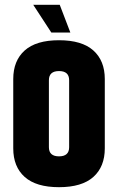

<svg xmlns="http://www.w3.org/2000/svg" viewBox="-20 -767 490 797"><path d="M118 -747H228L272 -632H193ZM267 -434Q267 -472 225 -472Q183 -472 183 -434V-156Q183 -118 225 -118Q267 -118 267 -156ZM35 -439Q35 -515 82.5 -557.5Q130 -600 225 -600Q320 -600 367.5 -557.5Q415 -515 415 -439V-151Q415 -75 367.5 -32.5Q320 10 225 10Q130 10 82.5 -32.5Q35 -75 35 -151Z"/></svg>

Font: Khand
Style: Bold
Weight: 700
Designer: Devanagari: Sanchit Sawaria, Jyotish Sonowal; Latin: Satya Rajpurohit
Foundry: Indian Type Foundry
Version: Version 1.101;PS 1.0;hotconv 1.0.78;makeotf.lib2.5.61930; tt